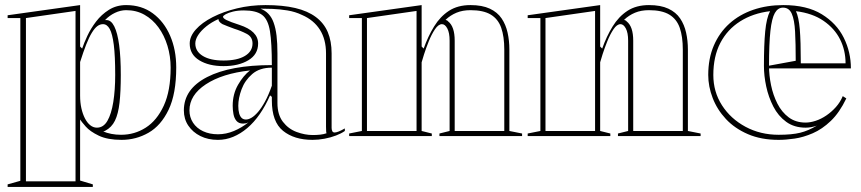

<svg xmlns="http://www.w3.org/2000/svg" viewBox="-20 -535 3386 755"><path d="M10 200V190L60 176V-464H10V-475L295 -515V-352L303 -344Q310 -365 323.5 -394Q337 -423 358 -450.5Q379 -478 408.5 -496.5Q438 -515 476 -515Q537 -515 581 -482.5Q625 -450 649 -394.5Q673 -339 673 -270Q673 -166 643 -103.5Q613 -41 564 -13Q515 15 458 15Q403 15 368.5 -1.5Q334 -18 317 -37.5Q300 -57 295 -65V175L345 190V200ZM82 178H277V-492L82 -464ZM361 -33Q387 -33 402.5 -60Q418 -87 425.5 -134Q433 -181 433 -240Q433 -315 427.5 -358.5Q422 -402 411.5 -421Q401 -440 385 -440Q373 -440 362.5 -432Q352 -424 341 -406Q330 -388 319 -360Q308 -332 295 -291V-159Q295 -132 300 -109.5Q305 -87 314 -69.5Q323 -52 335 -42.5Q347 -33 361 -33ZM456 -5Q509 -5 553 -33Q597 -61 624 -119.5Q651 -178 651 -269Q651 -314 638.5 -355Q626 -396 603 -427.5Q580 -459 548 -477Q516 -495 476 -495Q454 -495 432 -484.5Q410 -474 393 -456Q395 -456 396.5 -456Q398 -456 399 -456Q417 -456 429.5 -431Q442 -406 448.5 -358Q455 -310 455 -240Q455 -175 450 -131Q445 -87 432 -60.5Q419 -34 394 -21Q393 -20 391 -19.5Q389 -19 386 -18Q400 -12 418 -8.5Q436 -5 456 -5Z M1024 -515Q1092 -515 1141 -503.5Q1190 -492 1222 -468Q1254 -444 1269 -408.5Q1284 -373 1284 -325V-32Q1284 -25 1286.5 -19.5Q1289 -14 1296 -14Q1302 -14 1312 -18Q1322 -22 1336 -30V-20Q1322 -10 1301 -2Q1280 6 1256 10.5Q1232 15 1209 15Q1137 15 1093 -20.5Q1049 -56 1049 -140Q1049 -142 1049 -143.5Q1049 -145 1049 -147.5Q1049 -150 1049 -154L1042 -160Q1024 -119 1001.5 -86.5Q979 -54 952.5 -31.5Q926 -9 897 3Q868 15 837 15Q798 15 768 0Q738 -15 720.5 -41Q703 -67 703 -101Q703 -185 794.5 -232Q886 -279 1049 -279Q1049 -366 1041.5 -412.5Q1034 -459 1010.5 -476.5Q987 -494 939 -494Q915 -494 896.5 -489.5Q878 -485 867.5 -479Q857 -473 857 -469Q857 -463 871 -456Q885 -449 922 -437Q995 -413 995 -364Q995 -321 956.5 -298Q918 -275 859 -275Q801 -275 763.5 -298Q726 -321 726 -364Q726 -392 750 -419Q774 -446 816 -467.5Q858 -489 911.5 -502Q965 -515 1024 -515ZM1049 -269Q1001 -269 972 -244Q943 -219 930 -184Q917 -149 917 -119Q917 -101 920.5 -89Q924 -77 930.5 -71Q937 -65 947 -65Q957 -65 969 -72Q981 -79 994.5 -94.5Q1008 -110 1022 -135.5Q1036 -161 1049 -198ZM837 -7Q869 -7 900 -20Q931 -33 957 -54Q951 -51 946 -50Q941 -49 936 -49Q919 -49 910 -59.5Q901 -70 898 -86.5Q895 -103 895 -119Q895 -165 916 -201.5Q937 -238 963 -258Q854 -246 789.5 -203.5Q725 -161 725 -101Q725 -74 739 -52.5Q753 -31 778.5 -19Q804 -7 837 -7ZM1004 -501Q1023 -494 1036 -480Q1049 -466 1056 -446Q1064 -424 1067.5 -394.5Q1071 -365 1071 -325V-130Q1071 -84 1092.5 -56Q1114 -28 1146.5 -16Q1179 -4 1210 -4Q1225 -4 1239 -5.5Q1253 -7 1264 -11Q1263 -13 1262.5 -19Q1262 -25 1262 -37V-325Q1262 -380 1238 -418Q1214 -456 1168 -476Q1141 -489 1110 -494Q1079 -499 1051.5 -500Q1024 -501 1004 -501ZM859 -297Q913 -297 943 -315Q973 -333 973 -364Q973 -390 950 -402Q927 -414 901 -422Q887 -427 874.5 -432Q862 -437 855 -440Q839 -449 839 -460Q812 -448 791.5 -431.5Q771 -415 759.5 -397.5Q748 -380 748 -364Q748 -333 777.5 -315Q807 -297 859 -297Z M2033 -10V0H1708V-10L1748 -20V-375Q1748 -406 1739 -423Q1730 -440 1718 -440Q1704 -440 1690.5 -420Q1677 -400 1666 -372.5Q1655 -345 1647.5 -321.5Q1640 -298 1638 -290V-20L1678 -10V0H1353V-10L1403 -20V-464H1353V-475L1638 -515V-352L1646 -344Q1663 -392 1687 -431Q1711 -470 1745.5 -492.5Q1780 -515 1830 -515Q1876 -515 1906 -501Q1936 -487 1952.5 -462.5Q1969 -438 1976 -406.5Q1983 -375 1983 -340V-20ZM1423 -20H1618V-492L1423 -464ZM1768 -20H1963V-340Q1963 -391 1951 -425.5Q1939 -460 1910 -477.5Q1881 -495 1830 -495Q1799 -495 1775 -485Q1751 -475 1732 -457Q1735 -456 1738 -454.5Q1741 -453 1742 -451Q1755 -441 1761.5 -422Q1768 -403 1768 -375Z M2735 -10V0H2410V-10L2450 -20V-375Q2450 -406 2441 -423Q2432 -440 2420 -440Q2406 -440 2392.5 -420Q2379 -400 2368 -372.5Q2357 -345 2349.5 -321.5Q2342 -298 2340 -290V-20L2380 -10V0H2055V-10L2105 -20V-464H2055V-475L2340 -515V-352L2348 -344Q2365 -392 2389 -431Q2413 -470 2447.5 -492.5Q2482 -515 2532 -515Q2578 -515 2608 -501Q2638 -487 2654.5 -462.5Q2671 -438 2678 -406.5Q2685 -375 2685 -340V-20ZM2125 -20H2320V-492L2125 -464ZM2470 -20H2665V-340Q2665 -391 2653 -425.5Q2641 -460 2612 -477.5Q2583 -495 2532 -495Q2501 -495 2477 -485Q2453 -475 2434 -457Q2437 -456 2440 -454.5Q2443 -453 2444 -451Q2457 -441 2463.5 -422Q2470 -403 2470 -375Z M3060 -515Q3153 -515 3211.5 -479Q3270 -443 3298 -386.5Q3326 -330 3326 -266H3000V-276L3109 -296Q3109 -364 3106.5 -410.5Q3104 -457 3093.5 -481Q3083 -505 3059 -505Q3039 -505 3027 -484Q3015 -463 3009.5 -413.5Q3004 -364 3004 -276Q3004 -239 3012 -200Q3020 -161 3037 -127.5Q3054 -94 3081.5 -73.5Q3109 -53 3148 -53Q3166 -53 3187.5 -60Q3209 -67 3229.5 -81Q3250 -95 3267 -114Q3284 -133 3294 -157L3308 -148Q3281 -92 3247 -59.5Q3213 -27 3176 -11Q3139 5 3104.5 10Q3070 15 3042 15Q2973 15 2921 -7.5Q2869 -30 2834.5 -67Q2800 -104 2782.5 -149.5Q2765 -195 2765 -240Q2765 -305 2787 -356Q2809 -407 2848.5 -442.5Q2888 -478 2942 -496.5Q2996 -515 3060 -515ZM2785 -240Q2785 -174 2819 -121Q2853 -68 2911.5 -36.5Q2970 -5 3042 -5Q3094 -5 3126.5 -13Q3159 -21 3192 -41Q3181 -37 3170 -35Q3159 -33 3148 -33Q3103 -33 3071.5 -56Q3040 -79 3021 -116Q3002 -153 2993 -195Q2984 -237 2984 -276Q2984 -359 2989 -411.5Q2994 -464 3008 -491Q2941 -483 2890.5 -451Q2840 -419 2812.5 -366Q2785 -313 2785 -240ZM3129 -286H3305Q3305 -337 3283.5 -380Q3262 -423 3218.5 -453Q3175 -483 3110 -491Q3121 -467 3125 -420Q3129 -373 3129 -286Z"/></svg>

Font: Kalnia Glaze Thin
Style: Regular
Weight: 100
Version: Version 1.110